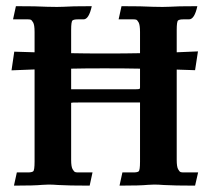

<svg xmlns="http://www.w3.org/2000/svg" viewBox="-20 -597 679 618"><path d="M548.8 -373V-82.5Q548.8 -60.5 553.2 -52.5Q557.6 -44.4 561.3 -43.2Q564.9 -42 570.3 -42H617.7L607.9 0.5Q540 0.5 507.3 -1.5Q489.7 -2.9 476.1 -2.9Q466.8 -2.9 455.6 -2Q432.1 0.5 364.7 0.5L374 -42H409.7Q421.9 -42 426.3 -45.4Q430.7 -48.8 430.7 -76.7V-267.1H232.9Q209.5 -267.1 209 -266.1V-82.5Q209 -60.5 213.6 -52.5Q218.3 -44.4 221.9 -43.2Q225.6 -42 230.5 -42H277.8L268.6 0.5Q200.2 0.5 167.5 -1.5Q150.4 -2.9 136.7 -2.9Q127 -2.9 115.7 -2Q92.3 0.5 24.9 0.5L34.2 -42H69.8Q82 -42 86.7 -45.4Q91.3 -48.8 91.3 -76.7V-373.5Q73.7 -373 17.1 -370.6L25.9 -430.7Q77.6 -428.7 91.3 -428.7V-494.1Q91.3 -516.6 86.7 -524.7Q82 -532.7 78.4 -533.7Q74.7 -534.7 69.8 -534.7H22L31.2 -577.1Q99.6 -577.1 131.8 -575.2Q149.4 -574.7 163.6 -574.7Q173.3 -574.7 184.1 -575.2Q208 -577.1 275.4 -577.1Q266.1 -534.7 249 -534.7H230.5Q217.8 -534.7 213.4 -531.2Q209 -527.8 209 -500.5V-425.8Q253.9 -424.8 316.4 -424.8Q384.8 -424.8 430.7 -425.8V-494.1Q430.7 -516.6 426.3 -524.7Q421.9 -532.7 418.2 -533.7Q414.6 -534.7 409.7 -534.7H361.8L371.1 -577.1Q439.5 -577.1 471.7 -575.2Q489.3 -574.7 502.9 -574.7Q512.7 -574.7 523.9 -575.2Q547.9 -577.1 615.2 -577.1Q606 -534.7 588.4 -534.7H570.3Q557.6 -534.7 553.2 -531.2Q548.8 -527.8 548.8 -500.5V-428.7Q563 -429.2 617.2 -431.6L607.9 -371.1ZM209 -376V-309.6H406.2Q426.3 -309.6 428.5 -310.5Q430.7 -311.5 430.7 -315.4V-376Q383.3 -377 316.4 -377Q251.5 -377 209 -376Z"/></svg>

Font: Quaaykop
Style: Bold
Weight: 700
Designer: Tup Wanders
Foundry: Free font, DO NOT SELL
Version: Version 1.00;July 31, 2023;FontCreator 11.5.0.2430 64-bit